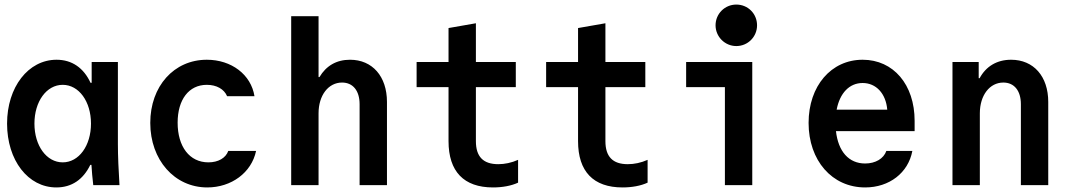

<svg xmlns="http://www.w3.org/2000/svg" viewBox="-20 -812 4680 842"><path d="M376 -89H381C383 -60 385 -32 389 0H504C500 -63 497 -129 497 -180V-540H382V-449H377C347 -514 296 -550 228 -550C104 -550 11 -430 11 -270C11 -109 103 10 227 10C295 10 345 -25 376 -89ZM379 -270C379 -173 326 -100 255 -100C184 -100 131 -173 131 -270C131 -367 184 -440 255 -440C326 -440 379 -367 379 -270Z M981 -150C970 -119 937 -100 894 -100C811 -100 759 -169 759 -274C759 -375 808 -440 887 -440C930 -440 963 -421 976 -390H1096C1081 -485 995 -550 887 -550C743 -550 639 -434 639 -273C639 -111 745 10 889 10C995 10 1083 -55 1103 -150Z M1257 0H1377V-315C1377 -394 1420 -450 1480 -450C1528 -450 1557 -414 1557 -355V0H1677V-365C1677 -477 1613 -550 1515 -550C1455 -550 1410 -523 1381 -474H1377V-741H1257Z M2067 -193V-430H2242V-540H2067V-710L1947 -689V-540H1807V-430H1947V-193C1947 -60 2014 10 2142 10C2183 10 2222 3 2252 -11V-111C2223 -98 2193 -92 2165 -92C2099 -92 2067 -125 2067 -193Z M2635 -193V-430H2810V-540H2635V-710L2515 -689V-540H2375V-430H2515V-193C2515 -60 2582 10 2710 10C2751 10 2790 3 2820 -11V-111C2791 -98 2761 -92 2733 -92C2667 -92 2635 -125 2635 -193Z M3279 -540H2989V-430H3159V0H3279ZM3118 -701C3118 -651 3159 -610 3209 -610C3260 -610 3300 -651 3300 -701C3300 -752 3260 -792 3209 -792C3159 -792 3118 -752 3118 -701Z M3646 -237H3991V-282C3991 -441 3898 -550 3763 -550C3625 -550 3526 -435 3526 -273C3526 -108 3629 10 3774 10C3880 10 3963 -54 3981 -150H3867C3855 -116 3819 -95 3774 -95C3702 -95 3656 -148 3646 -237ZM3763 -448C3822 -448 3865 -402 3871 -331H3649C3663 -404 3705 -448 3763 -448Z M4157 0H4277V-315C4277 -394 4320 -450 4380 -450C4428 -450 4457 -414 4457 -355V0H4577V-365C4577 -477 4513 -550 4414 -550C4352 -550 4304 -521 4276 -469H4272V-540H4157Z"/></svg>

Font: CommitMono-dimboump
Style: Bold
Weight: 700
Monospace: yes
Designer: Eigil Nikolajsen
Foundry: Eigil Nikolajsen
Version: Version 1.143